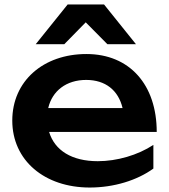

<svg xmlns="http://www.w3.org/2000/svg" viewBox="-20 -825 758 860"><path d="M382 15C490 15 594 -17 667 -70V-176C597 -130 504 -103 418 -103C302 -103 225 -151 200 -234H682C682 -445 561 -583 367 -583C174 -583 35 -462 35 -285C35 -106 180 15 382 15ZM140 -627H268L364 -725L461 -627H589L446 -805H283ZM366 -467C452 -467 510 -421 529 -341H196C214 -418 277 -467 366 -467Z"/></svg>

Font: Bounded Med
Style: Regular
Weight: 500
Designer: Vlad Churkin
Version: Version 3.0